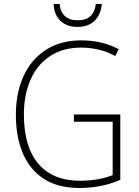

<svg xmlns="http://www.w3.org/2000/svg" viewBox="-20 -926 690 956"><path d="M348 -356H579V-31Q533 -10 480.5 0Q428 10 375 10Q270 10 200 -34.5Q130 -79 94.5 -161Q59 -243 59 -355Q59 -463 97 -546.5Q135 -630 208 -677.5Q281 -725 385 -725Q435 -725 481.5 -714.5Q528 -704 571 -681L554 -647Q511 -670 468.5 -679.5Q426 -689 384 -689Q293 -689 229 -646.5Q165 -604 132 -529Q99 -454 99 -356Q99 -195 171 -110.5Q243 -26 379 -26Q427 -26 467.5 -33.5Q508 -41 541 -54V-320H348ZM487 -906Q482 -853 451 -822.5Q420 -792 366 -792Q313 -792 281.5 -821.5Q250 -851 247 -906H277Q280 -868 302.5 -846.5Q325 -825 367 -825Q409 -825 431 -846.5Q453 -868 457 -906Z"/></svg>

Font: Noto Sans Telugu SemiCondensed ExtraLight
Style: Regular
Weight: 200
Width: 4
Designer: Jelle Bosma - Monotype Design Team
Foundry: Monotype Imaging Inc.
Version: Version 2.005; ttfautohint (v1.8.4.7-5d5b)